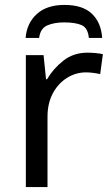

<svg xmlns="http://www.w3.org/2000/svg" viewBox="-20 -760 453 780"><path d="M335 -546Q350 -546 367.5 -544.5Q385 -543 398 -540L387 -459Q374 -462 358.5 -464Q343 -466 329 -466Q288 -466 252 -443.5Q216 -421 194.5 -380.5Q173 -340 173 -286V0H85V-536H157L167 -438H171Q197 -482 238 -514Q279 -546 335 -546ZM242 -740Q316 -740 353.5 -704Q391 -668 395 -606H341Q337 -647 311.5 -658Q286 -669 240 -669Q201 -669 172.5 -657Q144 -645 139 -606H84Q89 -666 129.5 -703Q170 -740 242 -740Z"/></svg>

Font: Go Noto Current
Style: Regular
Weight: 400
Designer: Monotype Design Team
Foundry: Monotype Imaging Inc.
Version: Version 2.007; ttfautohint (v1.8) -l 8 -r 50 -G 200 -x 14 -D